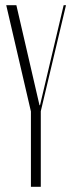

<svg xmlns="http://www.w3.org/2000/svg" viewBox="-20 -719 280 739"><path d="M43 -699 132 -314H134L225 -699H234L137 -291V0H99V-290L4 -699Z"/></svg>

Font: Moniqa ExtLt Narrow Display
Style: Regular
Weight: 200
Width: 4
Designer: Rajesh Rajput
Foundry: Rajesh Rajput
Version: Version 1.000